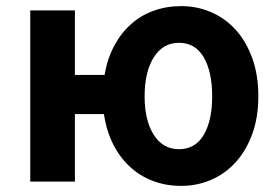

<svg xmlns="http://www.w3.org/2000/svg" viewBox="-20 -594 908 628"><path d="M565 -106Q619 -106 646.5 -153Q674 -200 674 -279Q674 -359 646.5 -406.5Q619 -454 565 -454Q513 -454 483 -406.5Q453 -359 453 -279Q453 -200 483 -153Q513 -106 565 -106ZM322 -349Q331 -402 353.5 -444Q376 -486 408.5 -515Q441 -544 483 -559Q525 -574 573 -574Q625 -574 671 -554Q717 -534 751 -496.5Q785 -459 805 -404Q825 -349 825 -279Q825 -210 805 -155.5Q785 -101 751 -63.5Q717 -26 671 -6Q625 14 573 14Q523 14 480.5 -2Q438 -18 405 -48.5Q372 -79 350 -122.5Q328 -166 320 -221H225V0H79V-560H225V-349Z"/></svg>

Font: SpoqaHanSansJP-Bold
Style: Regular
Weight: 700
Designer: [Source Han Sans]
Ryoko NISHIZUKA  (kana & ideographs); Paul D. Hunt (Latin, Greek & Cyrillic); Wenlong ZHANG  (bopomofo
Foundry: Spoqa (http://bi.spoqa.com)
Version: Version 1.002.20150607